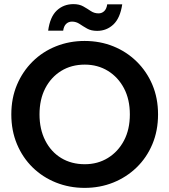

<svg xmlns="http://www.w3.org/2000/svg" viewBox="-20 -906 822 933"><path d="M214 -757Q223 -824 256 -855Q289 -886 337 -886Q365 -886 384.5 -875Q404 -864 421 -852.5Q438 -841 459 -841Q475 -841 486.5 -852Q498 -863 501 -885H574Q564 -818 531 -787Q498 -756 452 -756Q423 -756 403.5 -767Q384 -778 367 -789.5Q350 -801 330 -801Q313 -801 301.5 -790Q290 -779 287 -757ZM391 7Q317 7 252 -19Q187 -45 138.5 -92.5Q90 -140 62.5 -205.5Q35 -271 35 -350Q35 -429 62.5 -494Q90 -559 138.5 -607Q187 -655 252 -681Q317 -707 391 -707Q466 -707 530.5 -681Q595 -655 644 -607Q693 -559 720.5 -494Q748 -429 748 -350Q748 -271 720.5 -205.5Q693 -140 644 -92.5Q595 -45 530.5 -19Q466 7 391 7ZM392 -108Q455 -108 504.5 -138.5Q554 -169 582.5 -223Q611 -277 611 -350Q611 -423 582.5 -477Q554 -531 504.5 -561.5Q455 -592 392 -592Q327 -592 277.5 -561.5Q228 -531 200 -477Q172 -423 172 -350Q172 -278 200 -223Q228 -168 277.5 -138Q327 -108 392 -108Z"/></svg>

Font: Albert Sans
Style: Bold
Weight: 700
Designer: Andreas Rasmussen
Foundry: a.Foundry
Version: Version 1.025